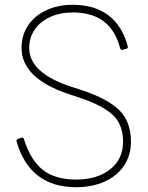

<svg xmlns="http://www.w3.org/2000/svg" viewBox="-20 -768 619 802"><path d="M49 -178V-180Q49 -185 55 -188L70 -193H73Q78 -193 80 -187Q108 -98 159.5 -58Q211 -18 298 -18Q386 -18 440 -60.5Q494 -103 494 -176Q494 -249 450 -289Q406 -329 312 -360L267 -375Q70 -441 70 -568Q70 -621 97.5 -662Q125 -703 174 -725.5Q223 -748 284 -748Q375 -748 433 -704Q491 -660 514 -574V-572Q514 -566 508 -564L492 -560H490Q484 -560 482 -566Q462 -642 413 -679Q364 -716 284 -716Q231 -716 189.5 -697Q148 -678 125 -644.5Q102 -611 102 -568Q102 -463 277 -406L323 -391Q431 -355 479 -307Q527 -259 527 -176Q527 -119 498 -76Q469 -33 417 -9.5Q365 14 298 14Q104 14 49 -178Z"/></svg>

Font: LINE Seed Sans KR Thin
Style: Regular
Weight: 250
Designer: LINE BX Design & Sandoll Inc & Dalton Maag Ltd
Foundry: Sandoll Inc.
Version: Version 1.000